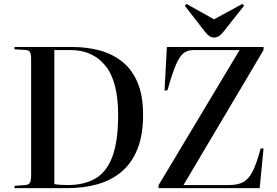

<svg xmlns="http://www.w3.org/2000/svg" viewBox="-20 -973 1431 993"><path d="M55 0V-12L110 -16Q128 -17 134.5 -28Q141 -39 141 -67V-669Q141 -694 134.5 -704.5Q128 -715 107 -715L55 -718V-730H354Q428 -730 494 -712.5Q560 -695 611 -655Q662 -615 691 -547.5Q720 -480 720 -380Q720 -273 690 -200Q660 -127 606.5 -83Q553 -39 482 -19.5Q411 0 328 0ZM330 -16Q415 -16 473 -49.5Q531 -83 561 -162.5Q591 -242 591 -380Q591 -551 525.5 -632.5Q460 -714 346 -714H261V-21Q284 -16 330 -16ZM800 0V-15L1219 -714H980Q949 -714 928.5 -697.5Q908 -681 889 -636Q870 -591 846 -506L831 -504L843 -730H1343V-714L929 -16H1165Q1208 -16 1236.5 -30.5Q1265 -45 1286 -85.5Q1307 -126 1328 -205H1343L1323 0ZM1087 -779Q1074 -779 1064 -785.5Q1054 -792 1040 -809L936 -943L944 -953L1087 -873L1234 -953L1242 -943L1131 -803Q1122 -793 1112 -786Q1102 -779 1087 -779Z"/></svg>

Font: Literata 72pt Medium
Style: Regular
Weight: 500
Designer: Latin by Veronika Burian and Jose Scaglione. Greek by Irene Vlachou. Cyrillic by Vera Evstafieva.
Foundry: TypeTogether
Version: Version 3.002